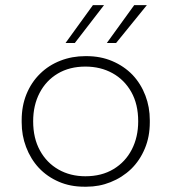

<svg xmlns="http://www.w3.org/2000/svg" viewBox="-20 -717 665 744"><path d="M315 6.5H306.5Q252.5 6.5 208.5 -12.5Q163 -32 130.5 -66.5Q98.5 -101 81 -147.5Q64 -192 64 -243V-251.5Q64 -306.5 82.5 -352Q101.5 -398.5 135.5 -431.5Q169 -464.5 214.5 -482Q259.5 -499.5 311 -499.5H315Q369.5 -499.5 414.5 -480.5Q460.5 -461 493.5 -427Q526 -392.5 543.5 -346.5Q560.5 -302 560.5 -251V-243Q560.5 -187.5 541.5 -142Q522 -95 488 -62Q453.5 -29 408 -11Q364.5 6.5 315 6.5ZM311 -34Q374 -34 420 -61.8Q466 -89.5 490.8 -137.8Q515.5 -186 515.5 -247Q515.5 -313 488.8 -360.5Q462 -408 415.8 -433.5Q369.5 -459 311 -459Q249.5 -459 204 -432Q158.5 -405 133.5 -357Q108.5 -309 108.5 -247Q108.5 -181.5 134.8 -133.8Q161 -86 206.8 -60Q252.5 -34 311 -34ZM270 -550.5H234L340 -697H383ZM430 -550.5H394L500 -697H549Z"/></svg>

Font: Acari Sans Neue Light
Style: Regular
Weight: 300
Designer: Alfredo Marco Pradil (font), Cristiano Sobral (main changes)
Foundry: Hanken Design Co. (font), Cristiano Sobral (main changes)
Version: Version 2.459;March 19, 2022;FontCreator 14.0.0.2808 64-bit;